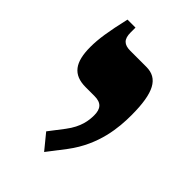

<svg xmlns="http://www.w3.org/2000/svg" viewBox="-140 -701 526 526"><g transform="rotate(45 123.0 -438.0)"><path d="M131 -229 171 -281C223 -350 229 -422 229 -469C229 -557 209 -592 164 -592H102C78 -592 67 -602 67 -628V-647H36C22 -586 17 -553 17 -522C17 -463 37 -435 86 -435H120C147 -435 157 -422 157 -397C157 -378 154 -350 128 -316L95 -273Z"/></g></svg>

Font: Noto Serif Hebrew ExtraCondensed ExtraBold
Style: Regular
Weight: 800
Width: 2
Designer: Monotype Design Team
Foundry: Monotype Imaging Inc.
Version: Version 2.004